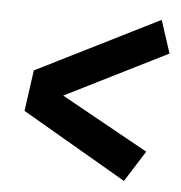

<svg xmlns="http://www.w3.org/2000/svg" viewBox="-41 -601 506 537"><g transform="rotate(5 212.0 -333.0)"><path d="M392 -562 422 -470 136 -327 381 -191 326 -104 32 -275 48 -390Z"/></g></svg>

Font: Fira Sans Extra Condensed Medium
Style: Italic
Weight: 500
Width: 3
Italic angle: -8°
Designer: Carrois Corporate & Edenspiekermann AG
Foundry: Carrois Corporate GbR & Edenspiekermann AG
Version: Version 4.203